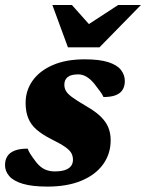

<svg xmlns="http://www.w3.org/2000/svg" viewBox="-26 -710 568 746"><path d="M81.5 -132.5Q85 -122.5 92 -111.5Q99 -100.5 114.5 -80Q130.5 -60 148 -52Q165.5 -44 186 -44Q210.5 -44 226.2 -49.2Q242 -54.5 249.8 -64.8Q257.5 -75 257.5 -89Q257.5 -103 251.5 -114.5Q245.5 -126 227.5 -138.8Q209.5 -151.5 174 -169Q138.5 -187 116.2 -206.2Q94 -225.5 83.8 -250.8Q73.5 -276 73.5 -310Q73.5 -358.5 100.8 -396.8Q128 -435 179.2 -457.2Q230.5 -479.5 303 -479.5Q360.5 -479.5 394.8 -468.5Q429 -457.5 444 -438.2Q459 -419 459 -395Q459 -375 450.2 -361Q441.5 -347 423.2 -340Q405 -333 376 -333Q372 -342.5 363.8 -353.8Q355.5 -365 342 -382.5Q328 -400.5 311.8 -410.8Q295.5 -421 278.5 -421Q249 -421 236.5 -410.2Q224 -399.5 224 -381Q224 -368.5 229.8 -357.5Q235.5 -346.5 253.5 -333Q271.5 -319.5 307.5 -298.5Q343.5 -278 364.5 -257.8Q385.5 -237.5 394.8 -215Q404 -192.5 404 -165Q404 -112.5 374.8 -71.8Q345.5 -31 290.5 -8Q235.5 15 158.5 15Q98.5 15 62.2 4Q26 -7 9.8 -26Q-6.5 -45 -6.5 -68.5Q-6.5 -89 2.8 -103.2Q12 -117.5 31.5 -125Q51 -132.5 81.5 -132.5ZM521.5 -690.5 360.5 -526H238L177.5 -690.5H253.5L339.5 -594H285L433 -690.5Z"/></svg>

Font: Newsreader ExtraBold
Style: Italic
Weight: 800
Italic angle: -17°
Designer: Hugues Gentile
Foundry: Production Type
Version: Version 1.003